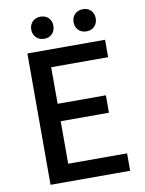

<svg xmlns="http://www.w3.org/2000/svg" viewBox="-99 -992 798 1060"><g transform="rotate(-10 300.0 -462.0)"><path d="M96.7 0V-736.3H532.2V-638.7H212.9V-433.6H483.4V-335.9H212.9V-97.7H543V0ZM247.6 -817.4Q230.5 -799.8 203.1 -799.8Q175.8 -799.8 158.2 -817.4Q140.6 -835 140.6 -862.3Q140.6 -889.6 158.2 -906.7Q175.8 -923.8 203.1 -923.8Q230.5 -923.8 247.6 -906.7Q264.6 -889.6 264.6 -862.3Q264.6 -835 247.6 -817.4ZM440.4 -799.8Q412.1 -799.8 395 -816.9Q377.9 -834 377.9 -862.3Q377.9 -889.6 395.5 -906.7Q413.1 -923.8 440.4 -923.8Q467.8 -923.8 484.9 -906.7Q502 -889.6 502 -862.3Q502 -835 484.9 -817.4Q467.8 -799.8 440.4 -799.8Z"/></g></svg>

Font: Gen Shin Gothic Medium
Style: Regular
Weight: 500
Designer: [Source Han Sans]
Ryoko NISHIZUKA  (kana & ideographs); Paul D. Hunt (Latin, Greek & Cyrillic); Wenlong ZHANG  (bopomofo
Version: Version 1.002.20150607